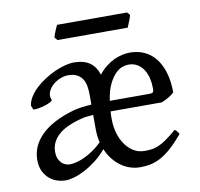

<svg xmlns="http://www.w3.org/2000/svg" viewBox="-75 -715 841 809"><g transform="rotate(-10 346.0 -311.0)"><path d="M652.8 -272Q643.1 -262.2 628.4 -253.7Q613.8 -245.1 598.1 -238.8H378.9Q377.9 -230.5 377.9 -221.7V-204.1Q377.9 -175.8 385.5 -148.2Q393.1 -120.6 407.7 -98.6Q422.4 -76.7 443.6 -63.2Q464.8 -49.8 492.2 -49.8Q507.3 -49.8 521.2 -51.5Q535.2 -53.2 551 -59.8Q566.9 -66.4 585.9 -79.6Q605 -92.8 630.9 -115.2Q637.2 -111.8 641.8 -105.5Q646.5 -99.1 648.9 -95.2Q619.6 -60.1 595.2 -38.6Q570.8 -17.1 548.6 -5.4Q526.4 6.3 505.1 10.5Q483.9 14.6 460.9 14.6Q439.5 14.6 418.7 7.8Q397.9 1 379.6 -12.2Q361.3 -25.4 346.4 -44.2Q331.5 -63 321.3 -87.4Q300.3 -62 275.6 -43Q251 -23.9 226.6 -11Q202.1 2 180.2 8.3Q158.2 14.6 143.1 14.6Q125.5 14.6 106.9 8.8Q88.4 2.9 73.5 -9.8Q58.6 -22.5 48.8 -42.5Q39.1 -62.5 39.1 -90.8Q39.1 -119.6 50.5 -146.2Q62 -172.9 85 -195.8Q107.9 -218.8 143.1 -237.5Q178.2 -256.3 226.1 -270Q242.2 -274.4 262.5 -277.1Q282.7 -279.8 304.2 -281.2V-323.2Q304.2 -342.3 301.3 -359.9Q298.3 -377.4 290 -390.6Q281.7 -403.8 266.8 -411.9Q252 -419.9 228 -419.9Q212.4 -419.9 194.6 -412.8Q176.8 -405.8 162.8 -393.3Q148.9 -380.9 142.1 -364.5Q135.3 -348.1 142.6 -330.1Q144 -325.7 133.5 -320.3Q123 -314.9 108.6 -310.5Q94.2 -306.2 79.8 -304Q65.4 -301.8 59.6 -303.2L52.7 -320.8Q55.2 -339.8 66.9 -358.4Q78.6 -377 96.2 -393.3Q113.8 -409.7 135.5 -423.6Q157.2 -437.5 179.4 -447.5Q201.7 -457.5 223.1 -463.1Q244.6 -468.8 261.2 -468.8Q304.2 -468.8 329.3 -451.2Q354.5 -433.6 365.7 -398.4Q381.3 -418 398.9 -431.6Q416.5 -445.3 434.3 -453.4Q452.1 -461.4 469 -465.1Q485.8 -468.8 500 -468.8Q529.8 -468.8 552.7 -460.2Q575.7 -451.7 592.5 -437.3Q609.4 -422.9 621.1 -403.3Q632.8 -383.8 639.9 -362.1Q647 -340.3 649.9 -317.1Q652.8 -293.9 652.8 -272ZM311 -118.7Q307.6 -132.8 305.9 -147.5Q304.2 -162.1 304.2 -178.2V-236.8Q288.1 -235.8 275.4 -234.4Q262.7 -232.9 256.8 -231Q183.6 -212.9 151.4 -182.4Q119.1 -151.9 119.1 -111.8Q119.1 -92.3 125 -80.1Q130.9 -67.9 139.2 -60.8Q147.5 -53.7 156.5 -51.3Q165.5 -48.8 171.9 -48.8Q185.1 -48.8 201.7 -53.2Q218.3 -57.6 236.6 -66.2Q254.9 -74.7 273.9 -87.9Q293 -101.1 311 -118.7ZM485.8 -419.9Q474.6 -419.9 459.7 -414.6Q444.8 -409.2 430.2 -394.3Q415.5 -379.4 402.6 -352.8Q389.6 -326.2 383.3 -283.2H553.2Q563.5 -283.2 567.6 -286.9Q571.8 -290.5 571.8 -300.8Q571.8 -324.2 566.9 -345.7Q562 -367.2 551.8 -383.5Q541.5 -399.9 525.1 -409.9Q508.8 -419.9 485.8 -419.9ZM530.3 -625.5Q529.3 -620.1 526.9 -613Q524.4 -606 521.5 -598.9Q518.6 -591.8 515.9 -585Q513.2 -578.1 511.2 -573.7H210.9L200.2 -585.9Q201.2 -591.3 203.6 -598.1Q206.1 -605 209 -612.1Q211.9 -619.1 214.8 -625.7Q217.8 -632.3 220.2 -637.2H519.5Z"/></g></svg>

Font: Gentium Plus Am
Style: Regular
Weight: 400
Designer: J. Victor Gaultney, Annie Olsen, Iska Routamaa, Becca Hirsbrunner
Foundry: SIL International
Version: Version 5.000